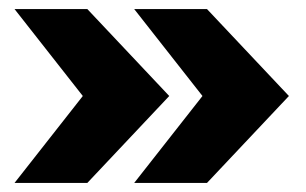

<svg xmlns="http://www.w3.org/2000/svg" viewBox="-20 -635 673 422"><path d="M275 -233 425 -424 275 -615H435L615 -424L435 -233ZM12 -233 162 -424 12 -615H172L352 -424L172 -233Z"/></svg>

Font: Danfo
Style: Regular
Weight: 400
Version: Version 1.000;Glyphs 3.2 (3236)